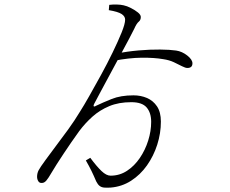

<svg xmlns="http://www.w3.org/2000/svg" viewBox="-20 -806 1040 870"><path d="M473 -760 475 -784Q492 -786 509.5 -785.5Q527 -785 540 -782Q555 -779 573.5 -769.5Q592 -760 605 -749.5Q618 -739 618 -729Q618 -715 608.5 -707.5Q599 -700 588 -675Q581 -660 563.5 -627.5Q546 -595 523.5 -553Q501 -511 478 -468.5Q455 -426 436 -390.5Q417 -355 407 -336Q403 -329 404.5 -325Q406 -321 416 -327Q445 -341 486 -357.5Q527 -374 585 -374Q618 -374 646 -362Q674 -350 691.5 -324Q709 -298 709 -255Q709 -202 692.5 -150.5Q676 -99 646 -56.5Q616 -14 574 13Q532 40 481 44Q464 45 452 44Q440 43 431.5 36.5Q423 30 416 16Q405 -10 394.5 -31.5Q384 -53 369 -79L389 -91Q418 -52 440 -31Q462 -10 481 -10Q522 -10 555.5 -32Q589 -54 613.5 -90Q638 -126 651.5 -169Q665 -212 665 -254Q665 -295 644.5 -319Q624 -343 575 -343Q518 -343 475 -325Q432 -307 399 -277.5Q366 -248 339 -212Q321 -187 303 -161Q285 -135 268.5 -110Q252 -85 237.5 -62.5Q223 -40 212 -21Q200 0 190.5 11.5Q181 23 170 23Q159 24 153.5 15Q148 6 148 -5Q148 -21 155 -34.5Q162 -48 187 -82Q204 -106 231.5 -142Q259 -178 289 -219.5Q319 -261 343 -301Q359 -326 384 -370Q409 -414 437.5 -466Q466 -518 490.5 -568.5Q515 -619 531 -658.5Q547 -698 547 -717Q547 -732 531 -742.5Q515 -753 473 -760ZM507 -563Q556 -573 608 -577.5Q660 -582 705.5 -581.5Q751 -581 778 -577Q805 -573 828.5 -554.5Q852 -536 852 -519Q852 -498 829 -498Q820 -498 804.5 -506Q789 -514 768 -524Q747 -534 719 -538Q679 -545 622 -544.5Q565 -544 493 -530Z"/></svg>

Font: Source Han Serif JP VF
Style: Regular
Weight: 250
Designer: Ryoko NISHIZUKA 西塚涼子 (kana & ideographs); Frank Grießhammer (Latin, Greek & Cyrillic); Wenlong ZHANG 张文龙 (bopomofo); San
Foundry: Adobe
Version: Version 2.001;hotconv 1.1.0;makeotfexe 2.6.0